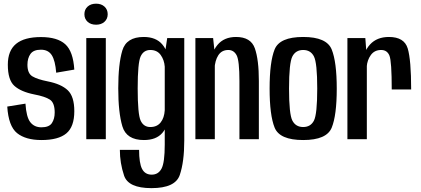

<svg xmlns="http://www.w3.org/2000/svg" viewBox="-20 -738 2232 1018"><path d="M115 -188.5Q119.5 -117 140.8 -90Q162 -63 199.5 -63Q240.5 -63 255.2 -85.5Q270 -108 270 -141.5Q270 -193 244.5 -209.8Q219 -226.5 161 -237.5Q91 -251.5 56.2 -282.8Q21.5 -314 21.5 -395Q21.5 -469.5 65.2 -505.5Q109 -541.5 197 -541.5Q284 -541.5 326 -503.5Q368 -465.5 374 -369L278 -352.5Q273 -416.5 254.5 -445.5Q236 -474.5 197 -474.5Q157.5 -474.5 141.5 -452Q125.5 -429.5 125.5 -394.5Q125.5 -349 151.8 -333.2Q178 -317.5 233 -306.5Q304.5 -292.5 339.2 -259.5Q374 -226.5 374 -148.5Q374 -66 331.8 -30.8Q289.5 4.5 200 4.5Q116 4.5 70.5 -32.2Q25 -69 18.5 -173Z M489.5 -607Q461.5 -607 444.5 -622.5Q427.5 -638 427.5 -662.5Q427.5 -687.5 444.5 -703Q461.5 -718.5 489.5 -718.5Q517 -718.5 534 -703Q551 -687.5 551 -662.5Q551 -638 534 -622.5Q517 -607 489.5 -607ZM437.5 -536H541V0H437.5Z M783 259.5Q660 259.5 637.8 192.8Q615.5 126 615.5 56.5H717.5Q717.5 127 733.2 157.5Q749 188 784.5 188Q819.5 188 836.5 156Q853.5 124 853.5 28.5V-448L866.5 -536H957V7Q957 120 933.2 189.8Q909.5 259.5 783 259.5ZM743 4.5Q650.5 4.5 628.8 -68.2Q607 -141 607 -270Q607 -398 628.5 -470Q650 -542 742 -542Q807 -542 840.5 -502.5Q874 -463 875.5 -398L853.5 -384.5Q851 -420 832 -446.5Q813 -473 777 -473Q741.5 -473 725.8 -439.2Q710 -405.5 710 -269.5Q710 -132 725.8 -98.2Q741.5 -64.5 777 -64.5Q812.5 -64.5 831.8 -88.8Q851 -113 853.5 -153.5L875.5 -140.5Q873.5 -71.5 841 -33.5Q808.5 4.5 743 4.5Z M1249.5 -308Q1249.5 -417.5 1234.5 -445.2Q1219.5 -473 1190.5 -473Q1155.5 -473 1137.5 -445Q1119.5 -417 1117.5 -373L1096 -390Q1098 -457.5 1133 -499.8Q1168 -542 1231.5 -542Q1310 -542 1331.2 -481.8Q1352.5 -421.5 1352.5 -308.5V0H1249.5ZM1016 -536H1110L1119 -451.5V0H1016Z M1587.5 4.5Q1462.5 4.5 1436 -61.5Q1409.5 -127.5 1409.5 -268.5Q1409.5 -409.5 1436 -475.8Q1462.5 -542 1587.5 -542Q1712 -542 1738.8 -475.5Q1765.5 -409 1765.5 -268Q1765.5 -127 1738.8 -61.2Q1712 4.5 1587.5 4.5ZM1587.5 -64.5Q1627 -64.5 1644.5 -98.5Q1662 -132.5 1662 -268.5Q1662 -404.5 1644.5 -438.8Q1627 -473 1587.5 -473Q1548 -473 1530.2 -438.8Q1512.5 -404.5 1512.5 -268.5Q1512.5 -132.5 1530.2 -98.5Q1548 -64.5 1587.5 -64.5Z M2057 -263.5Q2057 -413.5 2044.8 -443.2Q2032.5 -473 2001 -473Q1965.5 -473 1946.2 -446.2Q1927 -419.5 1924.5 -384.5L1903.5 -398Q1905.5 -462.5 1942 -502.2Q1978.5 -542 2042 -542Q2123.5 -542 2141.8 -481Q2160 -420 2160 -263.5H2057ZM1822 -536H1917L1925 -429.5V0H1822Z"/></svg>

Font: Anybody Narrow Medium
Style: Regular
Weight: 500
Width: 3
Designer: Tyler Finck
Foundry: Etcetera Type Company
Version: Version 1.000; ttfautohint (v1.8)